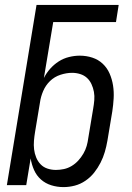

<svg xmlns="http://www.w3.org/2000/svg" viewBox="-20 -755 540 783"><path d="M239 8Q213 8 189 0.5Q165 -7 147 -23Q129 -39 119 -61.5Q109 -84 105 -109L87 0H8L129 -735H464L453 -665H197L159 -437Q169 -457 184.5 -474.5Q200 -492 219.5 -504.5Q239 -517 261.5 -522.5Q284 -528 305 -528Q332 -528 356.5 -520Q381 -512 399 -495Q417 -478 427 -455Q437 -432 441 -406.5Q445 -381 443.5 -354Q442 -327 438 -301L418 -181Q414 -158 407.5 -135.5Q401 -113 390 -91.5Q379 -70 364 -51Q349 -32 328.5 -18Q308 -4 285 2Q262 8 239 8ZM208 -62Q224 -62 240.5 -65.5Q257 -69 272 -78Q287 -87 299 -100Q311 -113 320 -128.5Q329 -144 333.5 -160Q338 -176 340 -192L360 -312Q363 -329 364.5 -346.5Q366 -364 363 -380.5Q360 -397 353 -412Q346 -427 334.5 -437.5Q323 -448 307 -453Q291 -458 274 -458Q251 -458 226.5 -450Q202 -442 184 -424.5Q166 -407 156 -383.5Q146 -360 143 -337L123 -217Q120 -199 118.5 -181Q117 -163 119 -146Q121 -129 127.5 -113Q134 -97 145.5 -85Q157 -73 173.5 -67.5Q190 -62 208 -62Z"/></svg>

Font: Iosevka Term Curly Oblique
Style: Regular
Weight: 400
Italic angle: -9°
Designer: Belleve Invis
Foundry: Belleve Invis
Version: Version 32.3.0